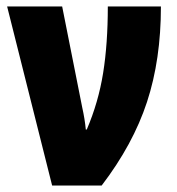

<svg xmlns="http://www.w3.org/2000/svg" viewBox="-20 -573 546 593"><path d="M172 -553 234 -241Q242 -205 245 -173H248Q284 -257 298.5 -347.5Q313 -438 313 -553H477Q477 -389 434 -258Q391 -127 294 0H141L2 -553Z"/></svg>

Font: Noto Sans UI CondBlack
Style: Regular
Weight: 900
Width: 3
Designer: Monotype Design Team
Foundry: Monotype Imaging Inc.
Version: Version 1.001